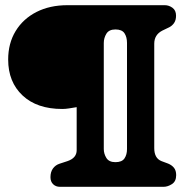

<svg xmlns="http://www.w3.org/2000/svg" viewBox="-20 -720 727 740"><path d="M610.5 0H211Q195 0 184.8 -10Q174.5 -20 174.5 -37Q174.5 -57.5 184.2 -70.8Q194 -84 209.5 -89L240 -99Q275.5 -111 275.5 -141V-307Q259.5 -304.5 246 -302.2Q232.5 -300 220 -300Q122.5 -300 67 -352Q11.5 -404 11.5 -490.5Q11.5 -553 40.2 -600.2Q69 -647.5 120.5 -673.8Q172 -700 240 -700H615Q631 -700 644.8 -690Q658.5 -680 658.5 -659.5Q658.5 -642.5 651.2 -631.8Q644 -621 632.5 -615L605.5 -602Q574.5 -586 574.5 -551.5V-149Q574.5 -110 602.5 -99L628 -89.5Q642.5 -83.5 650.8 -73Q659 -62.5 659 -45Q659 -21 642.8 -10.5Q626.5 0 610.5 0ZM469.5 -145.5V-554.5Q469.5 -577 459.8 -591.8Q450 -606.5 425 -606.5Q400 -606.5 390 -590Q380 -573.5 380 -554.5V-145.5Q380 -127.5 390 -111.2Q400 -95 425 -95Q450 -95 459.8 -109.5Q469.5 -124 469.5 -145.5Z"/></svg>

Font: Fraunces 72pt SuperSoft
Style: Bold
Weight: 700
Version: Version 1.000;[0bf87f6ff]